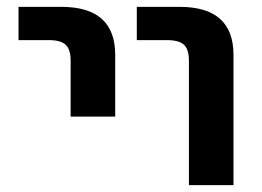

<svg xmlns="http://www.w3.org/2000/svg" viewBox="-20 -540 765 560"><path d="M379 -423V-520H504Q661 -520 661 -380V0H531V-363Q531 -396 516.5 -409.5Q502 -423 467 -423ZM34 -423V-520H159Q316 -520 316 -380V-200H186V-363Q186 -396 171.5 -409.5Q157 -423 122 -423Z"/></svg>

Font: Mplus 1p Bold
Style: Bold
Weight: 700
Version: Version 1.061